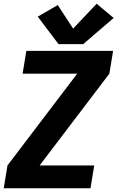

<svg xmlns="http://www.w3.org/2000/svg" viewBox="-20 -1007 628 1027"><path d="M0 0H464L484 -122H192L565 -613L585 -735H121L101 -613H393L20 -122ZM293 -771H425L588 -911L497 -987L371 -854L289 -980L182 -918Z"/></svg>

Font: Iosevka Sparkle Heavy Oblique
Style: Regular
Weight: 900
Italic angle: -9°
Designer: Belleve Invis
Foundry: Belleve Invis
Version: Version 4.5.0; ttfautohint (v1.8.3)